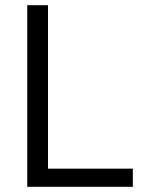

<svg xmlns="http://www.w3.org/2000/svg" viewBox="-20 -720 560 740"><path d="M165 -700V-70H492V0H85V-700Z"/></svg>

Font: Albert Sans
Style: Regular
Weight: 400
Designer: Andreas Rasmussen
Foundry: a.Foundry
Version: Version 1.025